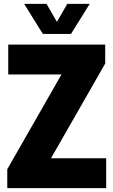

<svg xmlns="http://www.w3.org/2000/svg" viewBox="-20 -970 585 990"><path d="M17.5 0V-97.5L297 -586H22.5V-740H522.5V-642.5L243 -154H527.5V0ZM201 -795 104.5 -950H220L273.5 -857L327 -950H442.5L346 -795Z"/></svg>

Font: Encode Sans Cnd XBd
Style: Regular
Weight: 800
Width: 3
Designer: Multiple Designers
Foundry: Impallari Type
Version: Version 3.002; ttfautohint (v1.8.3) -l 8 -r 50 -G 200 -x 14 